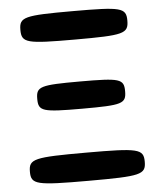

<svg xmlns="http://www.w3.org/2000/svg" viewBox="-52 -756 669 801"><g transform="rotate(-5 283.0 -355.5)"><path d="M46 -59C46 -5 68 0 287 0C505 0 527 -5 527 -59C527 -113 505 -118 287 -118C68 -118 46 -113 46 -59ZM103 -359C103 -307 120 -302 287 -302C454 -302 471 -307 471 -359C471 -411 454 -416 287 -416C120 -416 103 -411 103 -359ZM58 -652C58 -597 79 -592 282 -592C485 -592 506 -597 506 -652C506 -706 485 -711 282 -711C79 -711 58 -706 58 -652Z"/></g></svg>

Font: Asimov Print
Style: A
Weight: 500
Designer: Google
Version: Version 2.000980: 2014